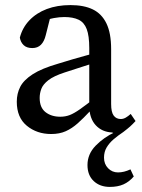

<svg xmlns="http://www.w3.org/2000/svg" viewBox="-20 -513 560 755"><path d="M181 14Q125 14 85.5 -18.5Q46 -51 46 -113Q46 -145 59.5 -171.5Q73 -198 108.5 -221Q144 -244 210 -263Q238 -272 264.5 -279.5Q291 -287 317.5 -294.5Q344 -302 371 -309V-272Q336 -261 302 -250Q268 -239 234 -228Q191 -214 170 -197.5Q149 -181 142.5 -163.5Q136 -146 136 -128Q136 -90 159 -72Q182 -54 217 -54Q237 -54 254 -60.5Q271 -67 294.5 -83.5Q318 -100 355 -129L367 -77H335Q308 -48 285.5 -28Q263 -8 238.5 3Q214 14 181 14ZM412 222Q373 222 348.5 199Q324 176 324 136Q324 93 356 60Q388 27 433 6L432 13Q429 11 425.5 10Q422 9 421 8Q381 6 356.5 -20.5Q332 -47 331 -94V-98V-324Q331 -372 321 -398.5Q311 -425 289 -435.5Q267 -446 233 -446Q214 -446 192 -442Q170 -438 143 -427L182 -462L160 -375Q154 -350 141 -337Q128 -324 107 -324Q85 -324 73 -335.5Q61 -347 58 -365Q68 -404 95.5 -433Q123 -462 164 -477.5Q205 -493 257 -493Q310 -493 345 -476Q380 -459 398.5 -421Q417 -383 417 -320V-104Q417 -72 427 -58.5Q437 -45 455 -45Q465 -45 474.5 -50.5Q484 -56 494 -65L513 -37Q501 -24 491.5 -15.5Q482 -7 465 6Q444 20 427 34.5Q410 49 399.5 66.5Q389 84 389 107Q389 132 405 148.5Q421 165 444 165Q456 165 468 162Q480 159 493 153L506 181Q488 202 465.5 212Q443 222 412 222Z"/></svg>

Font: Source Serif 4 18pt
Style: Regular
Weight: 400
Designer: Frank Grießhammer
Foundry: Adobe Systems Incorporated
Version: Version 4.004;hotconv 1.0.116;makeotfexe 2.5.65601